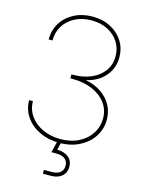

<svg xmlns="http://www.w3.org/2000/svg" viewBox="-137 -816 816 1098"><g transform="rotate(15 271.0 -266.5)"><path d="M272.9 9.8Q208 9.8 156.2 -14.9Q104.5 -39.6 74.2 -83Q43.9 -126.5 43.9 -181.6H66.4Q66.4 -132.8 93.8 -94.5Q121.1 -56.2 168 -34.4Q214.8 -12.7 272.9 -12.7Q335.4 -12.7 381.6 -36.4Q427.7 -60.1 453.6 -100.1Q479.5 -140.1 479.5 -188.5Q479.5 -241.2 450 -280.5Q420.4 -319.8 368.7 -341.6Q316.9 -363.3 250 -363.3H239.3V-386.7H250Q308.6 -386.7 355.2 -406.7Q401.9 -426.8 429.2 -463.6Q456.5 -500.5 456.5 -550.8Q456.5 -597.7 433.1 -634.8Q409.7 -671.9 368.2 -693.4Q326.7 -714.8 272 -714.8Q217.8 -714.8 175.3 -693.4Q132.8 -671.9 108.6 -633.8Q84.5 -595.7 84.5 -545.9H61.5Q62 -602.1 89.1 -645Q116.2 -688 163.8 -712.6Q211.4 -737.3 272 -737.3Q332.5 -737.3 379.2 -712.9Q425.8 -688.5 452.4 -646.5Q479 -604.5 479 -550.8Q479 -487.3 439.2 -440.2Q399.4 -393.1 329.6 -376.5V-375.5Q382.3 -365.2 421.1 -338.6Q460 -312 481 -273.4Q502 -234.9 502 -188.5Q502 -132.8 472.9 -87.9Q443.8 -43 392.3 -16.6Q340.8 9.8 272.9 9.8ZM228.5 204.1V181.6H276.4Q307.6 181.6 325 167.2Q342.3 152.8 342.3 127.4Q342.3 102.5 325 87.6Q307.6 72.8 272.9 72.8H244.1L263.7 -8.8H284.7V0L272.5 50.3Q315.9 51.3 340.3 71.8Q364.7 92.3 364.7 127.4Q364.7 162.6 340.8 183.3Q316.9 204.1 276.4 204.1Z"/></g></svg>

Font: Inter 28pt Thin
Style: Regular
Weight: 250
Designer: Rasmus Andersson
Foundry: rsms
Version: Version 4.001;git-66647c0bb